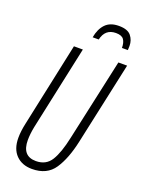

<svg xmlns="http://www.w3.org/2000/svg" viewBox="-168 -985 802 1072"><g transform="rotate(20 232.5 -448.5)"><path d="M266 -797Q281 -864 345 -864Q379 -864 391.5 -846.5Q404 -829 404 -797H439Q439 -802 439.5 -808Q440 -814 440 -822Q440 -856 419.5 -881.5Q399 -907 347 -907Q295 -907 267 -877.5Q239 -848 230 -797ZM359 -224 465 -714H413L307 -229Q287 -134 257.5 -86.5Q228 -39 168 -39Q86 -39 86 -134Q86 -170 95 -215L202 -714H149L43 -217Q32 -167 32 -128Q32 -62 67.5 -26Q103 10 162 10Q251 10 293.5 -53.5Q336 -117 359 -224Z"/></g></svg>

Font: Noto Sans Display Condensed Light
Style: Italic
Weight: 300
Width: 3
Designer: Monotype Design team
Foundry: Monotype Imaging Inc.
Version: 1.000